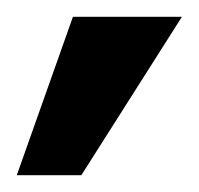

<svg xmlns="http://www.w3.org/2000/svg" viewBox="-30 -715 237 229"><path d="M-10 -506 57 -695H187L67 -506Z"/></svg>

Font: Coval
Style: Bold
Weight: 700
Foundry: Context Ltd
Version: Version 001.000